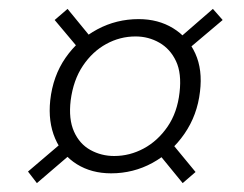

<svg xmlns="http://www.w3.org/2000/svg" viewBox="-20 -514 548 432"><path d="M230 -124Q186 -124 153 -144.5Q120 -165 104 -202.5Q88 -240 93 -288Q99 -343 127.5 -384Q156 -425 199 -448Q242 -471 292 -471Q336 -471 369.5 -450.5Q403 -430 419.5 -393.5Q436 -357 430 -308Q424 -255 395 -213Q366 -171 323 -147.5Q280 -124 230 -124ZM63 -102 43 -128 131 -203 147 -174ZM391 -102 333 -173 359 -201 420 -127ZM237 -163Q272 -163 303.5 -180Q335 -197 357 -229Q379 -261 384 -306Q389 -349 376 -376.5Q363 -404 338.5 -418Q314 -432 285 -432Q250 -432 219 -415Q188 -398 166.5 -366Q145 -334 139 -288Q134 -246 146.5 -218Q159 -190 183.5 -176.5Q208 -163 237 -163ZM166 -394 103 -469 132 -494 191 -422ZM391 -393 375 -421 459 -494 481 -469Z"/></svg>

Font: DM Sans ExtraLight
Style: Italic
Weight: 250
Italic angle: -10°
Designer: Colophon Foundry, Jonny Pinhorn
Foundry: Colophon Foundry
Version: Version 4.004;gftools[0.9.30]